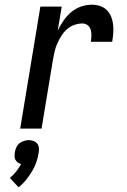

<svg xmlns="http://www.w3.org/2000/svg" viewBox="-20 -548 540 818"><path d="M66 0 152 -520H243L226 -418Q237 -440 250.5 -460Q264 -480 283 -496Q302 -512 325 -520Q348 -528 371 -528Q389 -528 406 -522.5Q423 -517 435 -505Q447 -493 453.5 -477Q460 -461 462 -443Q464 -425 462.5 -406.5Q461 -388 458 -370H367Q369 -383 369.5 -396Q370 -409 366.5 -421Q363 -433 353.5 -440.5Q344 -448 331 -448Q314 -448 297 -442Q280 -436 266 -424Q252 -412 242 -396Q232 -380 224.5 -363.5Q217 -347 213 -330Q209 -313 206 -296L157 0ZM59 250 22 210Q37 198 49 182.5Q61 167 70 151Q62 149 55.5 144Q49 139 45.5 132.5Q42 126 42 117.5Q42 109 43 101Q45 90 49.5 80Q54 70 62 63Q70 56 81.5 52.5Q93 49 103 49Q113 49 122.5 52.5Q132 56 138 63Q144 70 145.5 80Q147 90 145 101Q142 122 135 142.5Q128 163 116.5 182Q105 201 91 218.5Q77 236 59 250Z"/></svg>

Font: Iosevka Medium
Style: Italic
Weight: 500
Italic angle: -9°
Monospace: yes
Designer: Belleve Invis
Foundry: Belleve Invis
Version: Version 32.5.0; ttfautohint (v1.8.4)